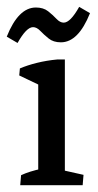

<svg xmlns="http://www.w3.org/2000/svg" viewBox="-31 -543 286 563"><path d="M81.1 -2.9V-329.6L159.2 -338.9V-2.9ZM81.1 -248.5V-311L92.8 -289.6L25.4 -321.8L27.3 -342.3Q48.8 -351.6 77.1 -358.6Q105.5 -365.7 137.7 -368.7H159.2V-291ZM28.3 0 30.8 -29.3Q43.5 -35.2 58.3 -39.8Q73.2 -44.4 90.8 -48.3L81.1 -12.2V-79.1H159.2V-12.2L150.9 -44.4L213.9 -30.3L211.4 0ZM20.5 -417 -11.2 -435.5Q22.9 -521 74.2 -521Q96.2 -521 110.1 -510Q124 -499 134.5 -487.8Q145 -476.6 155.8 -476.6Q175.3 -476.6 201.2 -522.9L232.9 -504.4Q198.7 -418.9 147.5 -418.9Q125.5 -418.9 111.6 -430.2Q97.7 -441.4 87.2 -452.4Q76.7 -463.4 65.9 -463.4Q46.4 -463.4 20.5 -417Z"/></svg>

Font: Markazi Text
Style: Regular
Weight: 400
Designer: Borna Izadpanah (Arabic designer), Fiona Ross (Arabic design director) and Florian Runge (Latin designer)
Foundry: Borna Izadpanah and Florian Runge
Version: Version 1.000